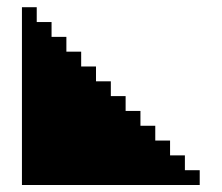

<svg xmlns="http://www.w3.org/2000/svg" viewBox="-20 -687 623 540"><path d="M41.7 -666.7H83.3V-625H41.7ZM41.7 -625H83.3V-583.3H41.7ZM41.7 -583.3H83.3V-541.7H41.7ZM41.7 -541.7H83.3V-500H41.7ZM41.7 -500H83.3V-458.3H41.7ZM41.7 -458.3H83.3V-416.7H41.7ZM41.7 -416.7H83.3V-375H41.7ZM41.7 -375H83.3V-333.3H41.7ZM41.7 -333.3H83.3V-291.7H41.7ZM41.7 -291.7H83.3V-250H41.7ZM41.7 -250H83.3V-208.3H41.7ZM83.3 -625H125V-583.3H83.3ZM125 -583.3H166.7V-541.7H125ZM166.7 -541.7H208.3V-500H166.7ZM208.3 -500H250V-458.3H208.3ZM250 -458.3H291.7V-416.7H250ZM291.7 -416.7H333.3V-375H291.7ZM333.3 -375H375V-333.3H333.3ZM375 -333.3H416.7V-291.7H375ZM416.7 -291.7H458.3V-250H416.7ZM458.3 -250H500V-208.3H458.3ZM416.7 -250H458.3V-208.3H416.7ZM375 -250H416.7V-208.3H375ZM333.3 -250H375V-208.3H333.3ZM291.7 -250H333.3V-208.3H291.7ZM250 -250H291.7V-208.3H250ZM208.3 -250H250V-208.3H208.3ZM208.3 -291.7H250V-250H208.3ZM166.7 -291.7H208.3V-250H166.7ZM125 -291.7H166.7V-250H125ZM83.3 -291.7H125V-250H83.3ZM125 -250H166.7V-208.3H125ZM166.7 -250H208.3V-208.3H166.7ZM83.3 -250H125V-208.3H83.3ZM83.3 -333.3H125V-291.7H83.3ZM83.3 -375H125V-333.3H83.3ZM125 -375H166.7V-333.3H125ZM125 -416.7H166.7V-375H125ZM125 -458.3H166.7V-416.7H125ZM125 -500H166.7V-458.3H125ZM125 -541.7H166.7V-500H125ZM83.3 -541.7H125V-500H83.3ZM83.3 -583.3H125V-541.7H83.3ZM166.7 -500H208.3V-458.3H166.7ZM166.7 -458.3H208.3V-416.7H166.7ZM208.3 -458.3H250V-416.7H208.3ZM208.3 -416.7H250V-375H208.3ZM250 -416.7H291.7V-375H250ZM250 -375H291.7V-333.3H250ZM291.7 -375H333.3V-333.3H291.7ZM291.7 -333.3H333.3V-291.7H291.7ZM333.3 -333.3H375V-291.7H333.3ZM333.3 -291.7H375V-250H333.3ZM375 -291.7H416.7V-250H375ZM291.7 -291.7H333.3V-250H291.7ZM250 -291.7H291.7V-250H250ZM208.3 -333.3H250V-291.7H208.3ZM250 -333.3H291.7V-291.7H250ZM208.3 -375H250V-333.3H208.3ZM166.7 -416.7H208.3V-375H166.7ZM166.7 -375H208.3V-333.3H166.7ZM166.7 -333.3H208.3V-291.7H166.7ZM125 -333.3H166.7V-291.7H125ZM83.3 -416.7H125V-375H83.3ZM83.3 -458.3H125V-416.7H83.3ZM83.3 -500H125V-458.3H83.3ZM41.7 -208.3H83.3V-166.7H41.7ZM83.3 -208.3H125V-166.7H83.3ZM125 -208.3H166.7V-166.7H125ZM166.7 -208.3H208.3V-166.7H166.7ZM208.3 -208.3H250V-166.7H208.3ZM250 -208.3H291.7V-166.7H250ZM291.7 -208.3H333.3V-166.7H291.7ZM333.3 -208.3H375V-166.7H333.3ZM375 -208.3H416.7V-166.7H375ZM416.7 -208.3H458.3V-166.7H416.7ZM458.3 -208.3H500V-166.7H458.3ZM500 -208.3H541.7V-166.7H500Z"/></svg>

Font: Yarndings 20
Style: Regular
Weight: 400
Designer: Sarah Cadigan-Fried
Version: Version 1.000; ttfautohint (v1.8.4.7-5d5b)